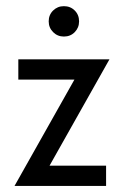

<svg xmlns="http://www.w3.org/2000/svg" viewBox="-20 -612 408 632"><path d="M27.8 0 225 -350H40.3V-416.7H340.3L143.1 -66.7H329.2V0ZM190.3 -491.7Q169.4 -491.7 154.9 -506.2Q140.3 -520.8 140.3 -541.7Q140.3 -563.2 154.9 -577.4Q169.4 -591.7 190.3 -591.7Q211.8 -591.7 226 -577.4Q240.3 -563.2 240.3 -541.7Q240.3 -520.8 226 -506.2Q211.8 -491.7 190.3 -491.7Z"/></svg>

Font: co2trust
Style: Regular
Weight: 400
Designer: Kristian Moeller
Foundry: Dicotype
Version: Version 1.000